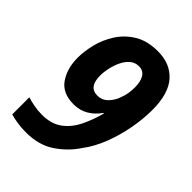

<svg xmlns="http://www.w3.org/2000/svg" viewBox="-214 -825 936 936"><g transform="rotate(45 254.0 -357.5)"><path d="M138 10Q106 10 77.5 5.5Q49 1 29 -5V-123Q47 -117 75 -111.5Q103 -106 133 -106Q195 -106 235.5 -135Q276 -164 301 -214Q326 -264 342 -324H338Q315 -291 282 -271Q249 -251 205 -251Q129 -251 94 -301.5Q59 -352 59 -427Q59 -470 71.5 -521Q84 -572 113.5 -618.5Q143 -665 192 -695Q241 -725 314 -725Q399 -725 448 -670.5Q497 -616 497 -503Q497 -442 484.5 -374Q472 -306 447.5 -242.5Q423 -179 386 -130Q347 -71 286.5 -30.5Q226 10 138 10ZM257 -363Q291 -363 314 -388Q337 -413 345 -441Q352 -458 355.5 -478.5Q359 -499 359 -520Q359 -561 344.5 -584.5Q330 -608 300 -608Q274 -608 255 -592Q236 -576 223.5 -550.5Q211 -525 204.5 -496Q198 -467 198 -442Q198 -363 257 -363Z"/></g></svg>

Font: Noto Sans SemiCondensed
Style: Bold Italic
Weight: 700
Width: 4
Italic angle: -12°
Designer: Monotype Design Team
Foundry: Monotype Imaging Inc.
Version: Version 2.013; ttfautohint (v1.8.4.7-5d5b)